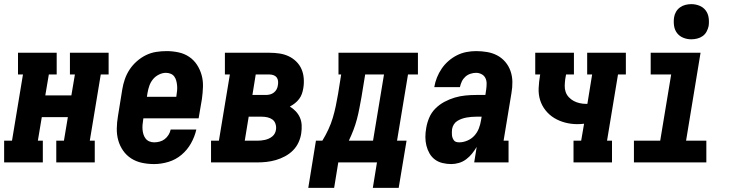

<svg xmlns="http://www.w3.org/2000/svg" viewBox="-35 -785 3555 928"><path d="M-15 0V-105H23L76 -425H52V-530H239V-425H201L184 -324H310L327 -425H303V-530H490V-425H452L399 -105H423V0H237V-105H274L293 -219H167L148 -105H172V0Z M710 8Q680 8 651.5 2Q623 -4 599.5 -19Q576 -34 560 -57Q544 -80 536.5 -107Q529 -134 529.5 -164Q530 -194 535 -223L556 -353Q560 -378 568.5 -402.5Q577 -427 591.5 -449Q606 -471 626.5 -489Q647 -507 670.5 -518.5Q694 -530 719.5 -534Q745 -538 770 -538Q799 -538 827.5 -532Q856 -526 879 -510.5Q902 -495 917 -472Q932 -449 939.5 -422Q947 -395 946 -365.5Q945 -336 941 -307L925 -213H658L657 -206Q655 -194 654 -182Q653 -170 654 -158Q655 -146 658.5 -135Q662 -124 669 -115Q676 -106 687 -101.5Q698 -97 710 -97Q723 -97 736.5 -100.5Q750 -104 761 -112.5Q772 -121 779.5 -133Q787 -145 790 -159H914Q906 -124 888 -92Q870 -60 842 -36.5Q814 -13 779 -2.5Q744 8 710 8ZM675 -317H817L818 -324Q820 -336 821 -348Q822 -360 821 -371.5Q820 -383 817 -394.5Q814 -406 807.5 -415Q801 -424 790 -428.5Q779 -433 767 -433Q750 -433 733 -424.5Q716 -416 704.5 -402Q693 -388 687 -371Q681 -354 678 -336Z M985 0V-105H1023L1076 -425H1052V-530H1268Q1292 -530 1315.5 -526.5Q1339 -523 1359.5 -513.5Q1380 -504 1396.5 -488Q1413 -472 1422 -451.5Q1431 -431 1433 -407Q1435 -383 1431 -359Q1429 -346 1424.5 -332.5Q1420 -319 1411 -307Q1402 -295 1390.5 -286Q1379 -277 1366 -270Q1381 -261 1394 -247.5Q1407 -234 1414.5 -217Q1422 -200 1423 -180.5Q1424 -161 1421 -141Q1418 -119 1408 -97Q1398 -75 1381 -58Q1364 -41 1342.5 -29.5Q1321 -18 1298.5 -11.5Q1276 -5 1253.5 -2.5Q1231 0 1209 0ZM1185 -326H1250Q1260 -326 1270 -328.5Q1280 -331 1288.5 -337.5Q1297 -344 1302 -353.5Q1307 -363 1308 -373Q1310 -383 1309 -393Q1308 -403 1302.5 -410.5Q1297 -418 1287.5 -421.5Q1278 -425 1268 -425H1201ZM1148 -105H1209Q1218 -105 1227.5 -106Q1237 -107 1246 -109Q1255 -111 1264 -115Q1273 -119 1281 -125.5Q1289 -132 1293.5 -141Q1298 -150 1299 -159Q1301 -173 1296.5 -186.5Q1292 -200 1281.5 -207.5Q1271 -215 1257.5 -218Q1244 -221 1230 -221H1167Z M1455 123 1492 -105H1523Q1539 -131 1552 -159Q1565 -187 1573.5 -215.5Q1582 -244 1588 -273Q1594 -302 1599 -331L1614 -425H1601V-530H1985V-425H1937L1884 -105H1930L1892 123H1767L1787 0H1600L1580 123ZM1768 -105 1821 -425H1730L1712 -315Q1707 -288 1702 -261.5Q1697 -235 1690 -208.5Q1683 -182 1673 -156Q1663 -130 1651 -105Z M2146 8Q2125 8 2104 3Q2083 -2 2067 -14Q2051 -26 2041 -43.5Q2031 -61 2026 -81Q2021 -101 2021 -122.5Q2021 -144 2025 -166Q2029 -191 2039.5 -216Q2050 -241 2069.5 -260.5Q2089 -280 2113.5 -293Q2138 -306 2163.5 -313.5Q2189 -321 2215 -323.5Q2241 -326 2266 -326H2311L2315 -353Q2317 -367 2317 -381.5Q2317 -396 2311 -408Q2305 -420 2292.5 -426.5Q2280 -433 2266 -433Q2253 -433 2239 -428.5Q2225 -424 2214 -414Q2203 -404 2197 -391Q2191 -378 2188 -364H2064Q2068 -388 2077 -410.5Q2086 -433 2100 -453.5Q2114 -474 2133 -490.5Q2152 -507 2174 -518Q2196 -529 2219.5 -533.5Q2243 -538 2266 -538Q2293 -538 2319.5 -533.5Q2346 -529 2368.5 -517Q2391 -505 2407.5 -485.5Q2424 -466 2432.5 -441.5Q2441 -417 2441.5 -390Q2442 -363 2437 -335L2399 -105H2423V0H2257L2269 -75Q2259 -58 2246.5 -42.5Q2234 -27 2218 -15Q2202 -3 2183 2.5Q2164 8 2146 8Q2146 8 2146 8Q2146 8 2146 8ZM2185 -97Q2204 -97 2224 -105.5Q2244 -114 2258 -129.5Q2272 -145 2279.5 -164.5Q2287 -184 2290 -204L2293 -221H2266Q2255 -221 2243.5 -220Q2232 -219 2220.5 -217Q2209 -215 2197.5 -211Q2186 -207 2175.5 -200.5Q2165 -194 2158.5 -183.5Q2152 -173 2150 -161Q2149 -154 2149 -146.5Q2149 -139 2149.5 -132Q2150 -125 2152.5 -118.5Q2155 -112 2159 -106.5Q2163 -101 2170 -99Q2177 -97 2185 -97Z M2737 0V-105H2774L2788 -187Q2780 -186 2772 -185.5Q2764 -185 2755 -185Q2725 -185 2696.5 -192.5Q2668 -200 2644 -214.5Q2620 -229 2602 -251.5Q2584 -274 2575.5 -301.5Q2567 -329 2568.5 -359.5Q2570 -390 2575 -420L2576 -425H2552V-530H2739V-425H2701L2697 -403Q2695 -387 2694.5 -371Q2694 -355 2699 -340.5Q2704 -326 2714.5 -315Q2725 -304 2738 -297Q2751 -290 2766.5 -286.5Q2782 -283 2797 -283Q2799 -283 2800.5 -283Q2802 -283 2804 -283L2827 -425H2803V-530H2990V-425H2952L2899 -105H2923V0Z M3029 0V-105H3156L3209 -425H3110V-530H3351L3281 -105H3379V0ZM3306 -595Q3286 -595 3267.5 -602.5Q3249 -610 3237.5 -625Q3226 -640 3223 -660Q3220 -680 3223 -701Q3225 -715 3232.5 -728Q3240 -741 3252 -749.5Q3264 -758 3278 -761.5Q3292 -765 3306 -765Q3327 -765 3345.5 -757.5Q3364 -750 3375.5 -735Q3387 -720 3390 -700Q3393 -680 3390 -659Q3387 -645 3380 -632Q3373 -619 3361 -610.5Q3349 -602 3334.5 -598.5Q3320 -595 3306 -595Z"/></svg>

Font: Iosevka Slab Extrabold Oblique
Style: Regular
Weight: 800
Italic angle: -9°
Monospace: yes
Designer: Belleve Invis
Foundry: Belleve Invis
Version: Version 11.1.1; ttfautohint (v1.8.3)